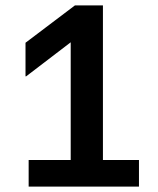

<svg xmlns="http://www.w3.org/2000/svg" viewBox="-20 -695 590 715"><path d="M86.7 0V-99.2H243.3V-537.5L77.5 -410.8H75V-535.8L259.2 -675H363.3V-99.2H497.5V0Z"/></svg>

Font: Funnel Sans SemiBold
Style: Regular
Weight: 600
Designer: NORD ID, Kristian Moeller
Foundry: Dicotype
Version: Version 1.000